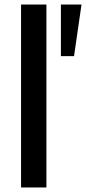

<svg xmlns="http://www.w3.org/2000/svg" viewBox="-20 -828 380 848"><path d="M249 -808H340L307 -580H249ZM73 -808H185V0H73Z"/></svg>

Font: Encode Sans Normal
Style: Medium
Weight: 500
Designer: Pablo Impallari, Andres Torresi
Foundry: Pablo Impallari, Andres Torresi
Version: Version 1.000; ttfautohint (v1.00) -l 8 -r 50 -G 200 -x 14 -